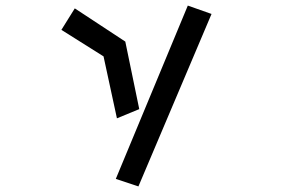

<svg xmlns="http://www.w3.org/2000/svg" viewBox="-20 -549 1040 688"><path d="M653 -529 738 -499 476 119 395 92ZM351 -347 200 -442 248 -519 429 -400 479 -158 399 -125Z"/></svg>

Font: Stick
Style: Regular
Weight: 400
Designer: Fontworks Inc.
Foundry: Fontworks Inc.
Version: Version 1.100